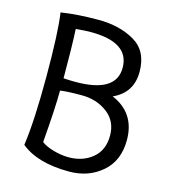

<svg xmlns="http://www.w3.org/2000/svg" viewBox="-104 -757 754 850"><g transform="rotate(15 273.5 -331.5)"><path d="M224.1 -611.8Q200.2 -611.8 155.8 -607.9Q160.2 -523.9 160.2 -382.8Q191.9 -380.9 214.8 -380.9Q400.9 -380.9 400.9 -495.1Q400.9 -611.8 224.1 -611.8ZM272 -50.8Q336.9 -50.8 380.9 -87.4Q424.8 -124 424.8 -190.4Q424.8 -256.8 375.5 -293.9Q326.2 -331.1 257.8 -331.1Q189 -331.1 159.2 -326.2Q159.2 -246.1 146 -86.9Q165 -71.8 201.4 -61.3Q237.8 -50.8 272 -50.8ZM68.8 -53.2Q85 -167 85 -370.1Q85 -573.2 71.8 -661.1Q146 -672.9 243.2 -672.9Q339.8 -672.9 408.9 -632.8Q478 -592.8 478 -497.1Q478 -400.9 391.1 -361.8Q502 -314.9 502 -190.9Q502 -96.2 440.4 -43.2Q378.9 9.8 290 9.8Q145 9.8 68.8 -53.2Z"/></g></svg>

Font: Sukar
Style: Regular
Weight: 400
Designer: Dario Muhafara - Ghiath Alsory
Foundry: Dario Muhafara - Ghiath Alsory
Version: Version 1.00 March 17, 2016, initial release